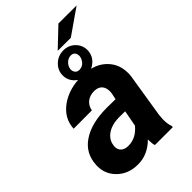

<svg xmlns="http://www.w3.org/2000/svg" viewBox="-244 -922 1027 1027"><g transform="rotate(-45 269.5 -408.0)"><path d="M295.9 -724.1 394.5 -723.6 539.1 -824.2 401.9 -824.7ZM442.4 0 442.9 -9.3C437.5 -23.9 434.6 -41 434.6 -61.5C434.6 -63.5 434.6 -65.4 434.6 -67.9L437 -99.1L477.5 -352.1C478.5 -359.9 478.5 -367.2 478.5 -374C478.5 -418.5 464.4 -455.1 435.1 -484.9C413.6 -506.8 386.7 -522 354 -530.3C365.2 -534.7 375 -541.5 383.8 -549.8C402.3 -567.9 411.6 -589.8 411.6 -616.2C411.1 -640.6 401.9 -661.6 384.3 -678.7C366.7 -695.8 344.7 -704.6 318.8 -704.6C292 -704.6 269 -695.3 250 -677.2C231 -659.2 221.7 -637.2 221.7 -611.8C221.7 -611.3 221.7 -610.4 221.7 -609.4C222.2 -585.4 231.4 -564.9 249 -548.3C253.4 -543.9 258.3 -540.5 263.2 -537.1C211.9 -533.2 168 -518.1 131.3 -492.2C86.9 -460.4 64 -419.4 61.5 -369.1L199.7 -369.6C208 -412.1 239.7 -434.1 279.8 -434.1C280.8 -434.1 282.2 -434.1 283.2 -434.1C315.9 -433.6 336.4 -415.5 339.8 -384.8C340.3 -381.3 340.3 -378.4 340.3 -375C340.3 -368.2 339.8 -361.3 338.4 -354L331.5 -322.3L267.1 -323.2C189.5 -323.2 127.9 -308.1 82 -277.3C35.6 -246.6 11.7 -202.1 9.3 -144.5C9.3 -142.1 9.3 -139.2 9.3 -136.7C9.3 -96.7 23.9 -62.5 53.2 -34.2C83 -5.4 120.6 9.3 167 9.8C168.5 9.8 170.4 9.8 171.9 9.8C219.7 9.8 263.2 -9.3 301.8 -47.9C301.8 -45.4 301.8 -43 301.8 -40.5C301.8 -24.9 303.2 -11.7 307.1 0ZM274.9 -609.9C276.9 -622.1 283.2 -633.3 293.5 -643.1C303.7 -652.3 314.9 -657.2 328.1 -657.2C344.7 -657.2 355 -648.4 358.4 -631.3C358.9 -628.9 358.9 -626 358.9 -623.5C358.9 -611.8 354 -600.1 344.7 -587.9C335 -576.2 322.3 -570.3 306.6 -569.8C306.2 -569.8 305.7 -569.8 305.2 -569.8C283.7 -569.8 274.4 -587.4 274.4 -603C274.4 -605.5 274.4 -607.4 274.9 -609.9ZM201.2 -97.2C166.5 -97.7 148.4 -118.7 148.4 -144.5C148.4 -147.5 148.9 -151.4 149.4 -154.8C151.4 -170.4 156.2 -183.6 164.6 -194.3C187 -224.1 223.6 -239.3 274.4 -240.7L322.3 -240.2L305.2 -148.9C276.4 -114.3 243.2 -97.2 205.6 -97.2C204.1 -97.2 202.6 -97.2 201.2 -97.2Z"/></g></svg>

Font: Roboto
Style: Bold Italic
Weight: 700
Italic angle: -12°
Designer: Google
Version: Version 2.137; 2017